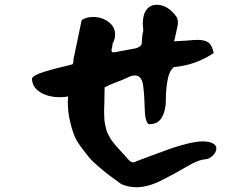

<svg xmlns="http://www.w3.org/2000/svg" viewBox="-20 -807 1040 804"><path d="M114 -477Q114 -484 129 -492Q144 -500 167 -507Q190 -514 212.5 -520Q235 -526 257 -531Q279 -536 284 -538Q288 -546 288 -560L322 -723Q342 -736 370 -736Q406 -736 434 -715.5Q462 -695 462 -663Q462 -642 451 -623Q452 -619 449.5 -609.5Q447 -600 447 -596Q447 -588 455 -588H459L550 -605Q562 -609 567.5 -614Q573 -619 573.5 -625Q574 -631 575 -647Q576 -663 580 -679Q578 -699 578 -707Q578 -747 594 -767Q610 -787 636 -787Q682 -787 718 -738Q725 -728 725 -712Q725 -701 713 -650L709 -634L763 -637Q789 -640 807 -640Q839 -640 853.5 -628.5Q868 -617 875 -585Q799 -534 708 -526Q688 -510 681 -468Q674 -426 674.5 -387Q675 -348 659 -317.5Q643 -287 606 -287H602Q587 -300 586 -352.5Q585 -405 579.5 -448Q574 -491 545 -491Q531 -491 511 -481Q495 -473 470.5 -464Q446 -455 440 -452L418 -441L417 -375Q416 -361 416 -336Q416 -320 417 -307Q418 -294 421 -281.5Q424 -269 426 -261Q428 -253 434.5 -241.5Q441 -230 444 -224.5Q447 -219 457 -207Q467 -195 471 -190.5Q475 -186 488.5 -171Q502 -156 507 -151Q525 -127 538 -127Q544 -127 552 -132Q571 -139 620 -157.5Q669 -176 698 -186Q727 -196 765 -205.5Q803 -215 829 -215Q838 -215 852 -213Q886 -206 886 -185Q886 -170 871 -155.5Q856 -141 840 -140Q810 -138 760.5 -108.5Q711 -79 655 -51Q599 -23 551 -23Q518 -23 488 -36Q455 -60 440 -71Q425 -82 396 -106.5Q367 -131 353 -148Q339 -165 318.5 -192.5Q298 -220 288.5 -246Q279 -272 271.5 -307Q264 -342 264 -380Q264 -384 264.5 -391.5Q265 -399 265 -403Q249 -400 230 -400Q183 -400 149 -420.5Q115 -441 114 -477Z"/></svg>

Font: NaniFont Regular
Style: Regular
Weight: 400
Designer: Nanigashitei
Version: Version 1.036